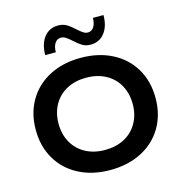

<svg xmlns="http://www.w3.org/2000/svg" viewBox="-128 -1013 1076 1138"><g transform="rotate(-15 410.0 -444.0)"><path d="M778 -334Q778 -232 732 -154Q686 -76 602.5 -33Q519 10 410 10Q301 10 218 -33Q135 -76 89 -154Q43 -232 43 -334Q43 -436 89 -514Q135 -592 218 -635Q301 -678 410 -678Q519 -678 602.5 -635Q686 -592 732 -514Q778 -436 778 -334ZM638 -334Q638 -400 609.5 -450.5Q581 -501 529.5 -528.5Q478 -556 410 -556Q343 -556 291.5 -528.5Q240 -501 211.5 -450.5Q183 -400 183 -334Q183 -269 211.5 -218.5Q240 -168 291.5 -140.5Q343 -113 410 -113Q478 -113 529.5 -140.5Q581 -168 609.5 -218.5Q638 -269 638 -334ZM489 -738Q460 -738 439 -750.5Q418 -763 391 -788Q371 -806 357 -815Q343 -824 328 -824Q305 -824 291 -803.5Q277 -783 277 -748H212Q212 -816 244 -857Q276 -898 330 -898Q360 -898 382 -885Q404 -872 431 -847Q451 -829 464 -820.5Q477 -812 492 -812Q515 -812 528.5 -833Q542 -854 542 -888H607Q607 -820 575 -779Q543 -738 489 -738Z"/></g></svg>

Font: Madhuban SemiBold
Style: Regular
Weight: 600
Designer: jaikishan Patel
Foundry: MagicType
Version: Version 1.000